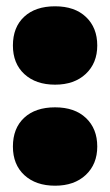

<svg xmlns="http://www.w3.org/2000/svg" viewBox="-20 -580 350 610"><path d="M155 10Q94 10 57.5 -23.5Q21 -57 21 -114.5Q21 -172.5 56.8 -205.8Q92.5 -239 155 -239Q217.5 -239 253.2 -205Q289 -171 289 -114.5Q289 -58.5 252.5 -24.2Q216 10 155 10ZM155 -311Q94 -311 57.5 -344.5Q21 -378 21 -435.5Q21 -493.5 56.8 -526.8Q92.5 -560 155 -560Q217.5 -560 253.2 -526Q289 -492 289 -435.5Q289 -379.5 252.5 -345.2Q216 -311 155 -311Z"/></svg>

Font: Encode Sans Black
Style: Regular
Weight: 900
Designer: Multiple Designers
Foundry: Impallari Type
Version: Version 3.002; ttfautohint (v1.8.3) -l 8 -r 50 -G 200 -x 14 